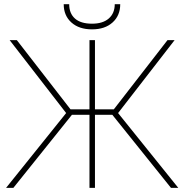

<svg xmlns="http://www.w3.org/2000/svg" viewBox="-20 -904 892 924"><path d="M520.5 -351.6H437V0H410.6V-351.6H326.2L44.4 0H9.3L298.3 -359.9L26.4 -710.9H61L319.3 -377.9H410.6V-710.9H437V-377.9H527.8L786.1 -710.9H820.3L548.3 -359.9L837.9 0H802.7ZM558.6 -883.8Q558.6 -829.1 521.7 -795.9Q484.9 -762.7 422.9 -762.7Q360.4 -762.7 323.5 -795.9Q286.6 -829.1 286.6 -883.8H313Q313 -839.4 340.8 -814.7Q368.7 -790 422.9 -790Q475.1 -790 503.7 -815.2Q532.2 -840.3 532.2 -883.8Z"/></svg>

Font: Roboto Thin
Style: Regular
Weight: 250
Designer: Google
Version: Version 2.134; 2016